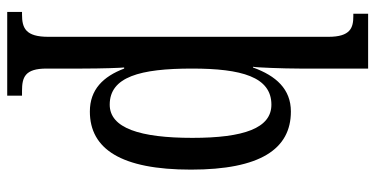

<svg xmlns="http://www.w3.org/2000/svg" viewBox="-274 -526 1040 532"><g transform="rotate(90 246.0 -260.0)"><path d="M13 240H245V199H232C194 199 170 191 170 131V33C170 -23 168 -75 167 -84H170C192 -26 228 11 289 11C393 11 450 -76 450 -269C450 -461 393 -546 289 -546C227 -546 190 -505 167 -441H165C167 -448 170 -526 170 -570V-760H18V-719H25C57 -719 82 -711 82 -650V126C82 189 58 199 20 199H13ZM270 -44C193 -44 170 -128 170 -272C170 -409 193 -492 270 -492C335 -492 362 -416 362 -273C362 -128 335 -44 270 -44Z"/></g></svg>

Font: Noto Serif Ethiopic XCn
Style: Regular
Weight: 400
Width: 2
Designer: Monotype Design Team
Foundry: Monotype Imaging Inc.
Version: Version 2.102